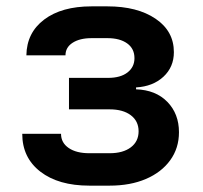

<svg xmlns="http://www.w3.org/2000/svg" viewBox="-20 -577 640 604"><path d="M261 7Q164 7 107 -37Q50 -81 50 -156H172Q172 -128 196 -111.5Q220 -95 261 -95H325Q367 -95 391.5 -113.5Q416 -132 416 -164Q416 -196 391.5 -214.5Q367 -233 325 -233H197V-332H320Q359 -332 381 -349Q403 -366 403 -394Q403 -424 380 -440.5Q357 -457 318 -457H268Q231 -457 208.5 -442.5Q186 -428 186 -403H63Q64 -474 119 -515.5Q174 -557 268 -557H318Q412 -557 469.5 -518Q527 -479 527 -413Q527 -366 494 -335.5Q461 -305 408 -302V-296Q470 -294 506.5 -256.5Q543 -219 543 -161Q543 -111 515.5 -73Q488 -35 439 -14Q390 7 325 7Z"/></svg>

Font: JetBrains Mono NL
Style: Bold
Weight: 700
Monospace: yes
Designer: Philipp Nurullin, Konstantin Bulenkov
Foundry: JetBrains
Version: Version 2.305; ttfautohint (v1.8.4.7-5d5b)